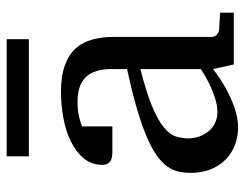

<svg xmlns="http://www.w3.org/2000/svg" viewBox="-96 -592 702 549"><g transform="rotate(-90 254.5 -318.0)"><path d="M331.1 -267.1Q263.7 -250 224.1 -233.4Q184.6 -216.8 164.3 -200Q144 -183.1 138.4 -165.8Q132.8 -148.4 132.8 -129.9Q132.8 -114.3 137.9 -99.4Q143.1 -84.5 152.6 -72.8Q162.1 -61 176 -54Q189.9 -46.9 208 -46.9Q228 -46.9 249.8 -54.2Q271.5 -61.5 289.6 -70.3Q310.5 -80.6 331.1 -94.2ZM344.2 0 331.1 -59.1Q304.7 -39.1 276.9 -23.4Q264.6 -16.6 251 -10.3Q237.3 -3.9 222.9 1.2Q208.5 6.3 193.6 9.3Q178.7 12.2 164.1 12.2Q136.7 12.2 113 2.9Q89.4 -6.3 71.8 -23.9Q54.2 -41.5 44.2 -66.4Q34.2 -91.3 34.2 -123Q34.2 -141.6 37.8 -158.2Q41.5 -174.8 52.7 -190.4Q64 -206.1 84.2 -220.5Q104.5 -234.9 137.5 -249Q170.4 -263.2 218 -277.1Q265.6 -291 331.1 -305.2V-348.1Q331.1 -398.4 308.6 -422.6Q286.1 -446.8 237.8 -446.8Q211.4 -446.8 192.9 -441.9Q174.3 -437 167 -434.1V-347.2H94.2Q87.4 -347.2 80.8 -348.1Q74.2 -349.1 68.8 -352.3Q63.5 -355.5 60.3 -361.1Q57.1 -366.7 57.1 -376Q57.1 -406.7 75.7 -429Q94.2 -451.2 124 -465.8Q153.8 -480.5 190.9 -487.3Q228 -494.1 265.1 -494.1Q311.5 -494.1 342 -482.9Q372.6 -471.7 390.4 -451.7Q408.2 -431.6 415.5 -404.3Q422.9 -377 422.9 -344.2V-64Q422.9 -54.7 429 -48.8Q435.1 -43 443.8 -42L492.2 -39.1V0ZM81.5 -585.9V-649.4H416.5V-585.9Z"/></g></svg>

Font: Charis SIL Eur
Style: Regular
Weight: 400
Foundry: SIL International
Version: Version 5.000